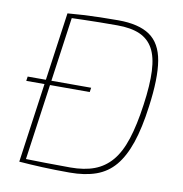

<svg xmlns="http://www.w3.org/2000/svg" viewBox="-80 -774 817 858"><g transform="rotate(10 329.0 -345.0)"><path d="M321 -381 318 -361H30L33 -381ZM388 -699Q481 -699 531.5 -664.5Q582 -630 595 -552Q608 -474 590 -343Q577 -244 554 -176.5Q531 -109 496.5 -68Q462 -27 411.5 -9Q361 9 292 9Q225 9 168.5 6.5Q112 4 62 0L77 -17Q125 -16 176.5 -15Q228 -14 291 -14Q354 -14 399.5 -31Q445 -48 477.5 -86Q510 -124 531 -188.5Q552 -253 565 -347Q578 -439 575 -502Q572 -565 551 -603Q530 -641 490 -658.5Q450 -676 388 -676Q345 -676 307 -675.5Q269 -675 235 -674Q201 -673 168 -672L159 -690Q193 -693 229.5 -695Q266 -697 305.5 -698Q345 -699 388 -699ZM184 -690 87 0H62L159 -690Z"/></g></svg>

Font: Exo 2 Thin
Style: Italic
Weight: 250
Italic angle: -8°
Designer: Natanael Gama
Foundry: Natanael Gama
Version: Version 2.010